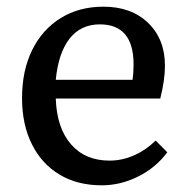

<svg xmlns="http://www.w3.org/2000/svg" viewBox="-20 -541 559 575"><path d="M285 14Q212 14 158.5 -18Q105 -50 75.5 -109Q46 -168 46 -247Q46 -330 76.5 -391.5Q107 -453 162 -487Q217 -521 290 -521Q373 -521 423.5 -472.5Q474 -424 474 -344Q474 -302 460 -246H147Q150 -158 192.5 -109Q235 -60 308 -60Q346 -60 382 -76Q418 -92 446 -120L481 -85Q447 -39 394 -12.5Q341 14 285 14ZM147 -302H377Q380 -322 380 -348Q380 -468 279 -468Q222 -468 188.5 -425.5Q155 -383 147 -302Z"/></svg>

Font: Text Regular
Style: Regular
Weight: 400
Designer: Latin by Veronika Burian and Jose Scaglione. Greek by Irene Vlachou. Cyrillic by Vera Evstafieva.
Foundry: TypeTogether
Version: Version 3.002